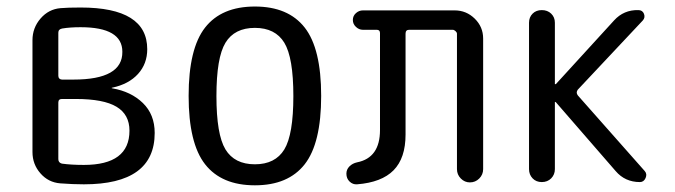

<svg xmlns="http://www.w3.org/2000/svg" viewBox="-20 -550 2040 580"><path d="M156.2 -240.2V-69.3Q156.2 -58.6 167 -55.7Q195.3 -51.8 233.4 -51.8Q371.1 -51.8 371.1 -155.3Q371.1 -204.1 332 -227.5Q293 -251 209 -251H167Q156.2 -251 156.2 -240.2ZM156.2 -451.2V-321.3Q156.2 -310.5 167 -309.6H202.1Q350.6 -309.6 349.6 -393.6Q349.6 -467.8 223.6 -467.8Q191.4 -467.8 168 -463.9Q156.2 -461.9 156.2 -451.2ZM162.1 3.9Q126 1 102.1 -26.4Q78.1 -53.7 78.1 -90.8V-428.7Q78.1 -465.8 102.5 -494.1Q127 -522.5 163.1 -525.4Q184.6 -527.3 223.6 -527.3Q424.8 -527.3 424.8 -401.4Q424.8 -357.4 397 -326.7Q369.1 -295.9 319.3 -285.2Q317.4 -285.2 317.4 -284.2Q317.4 -283.2 319.3 -283.2Q376 -273.4 411.6 -238.8Q447.3 -204.1 447.3 -148.4Q447.3 6.8 233.4 6.8Q200.2 6.8 162.1 3.9Z M838.9 -420.9Q811.5 -465.8 750 -465.8Q688.5 -465.8 661.1 -420.9Q633.8 -376 633.8 -259.8Q633.8 -143.6 661.1 -98.6Q688.5 -53.7 750 -53.7Q811.5 -53.7 838.9 -98.6Q866.2 -143.6 866.2 -259.8Q866.2 -376 838.9 -420.9ZM900.4 -53.7Q850.6 9.8 750 9.8Q649.4 9.8 599.6 -53.7Q549.8 -117.2 549.8 -260.3Q549.8 -403.3 599.6 -466.8Q649.4 -530.3 750 -530.3Q850.6 -530.3 900.4 -466.8Q950.2 -403.3 950.2 -260.3Q950.2 -117.2 900.4 -53.7Z M1058.6 6.8Q1045.9 7.8 1036.1 -1.5Q1026.4 -10.7 1026.4 -25.4Q1026.4 -38.1 1035.6 -47.4Q1044.9 -56.6 1058.6 -59.6Q1127.9 -73.2 1127.9 -157.2V-450.2Q1127.9 -460 1118.2 -460H1076.2Q1064.5 -460 1055.2 -468.8Q1045.9 -477.5 1045.9 -489.7Q1045.9 -502 1055.2 -510.3Q1064.5 -518.6 1076.2 -518.6H1353.5Q1388.7 -518.6 1414.1 -493.7Q1439.5 -468.8 1439.5 -433.6V-39.1Q1439.5 -22.5 1427.7 -10.7Q1416 1 1399.4 1Q1383.8 1 1372.1 -10.7Q1360.4 -22.5 1360.4 -39.1V-448.2Q1360.4 -452.1 1356 -456.1Q1351.6 -460 1347.7 -460H1215.8Q1205.1 -460 1205.1 -448.2V-143.6Q1205.1 -72.3 1168.9 -35.6Q1132.8 1 1058.6 6.8Z M1578.1 -39.1V-481.4Q1578.1 -498 1588.9 -508.8Q1599.6 -519.5 1616.7 -519.5Q1633.8 -519.5 1645 -508.8Q1656.2 -498 1656.2 -481.4V-295.9H1657.2H1659.2L1835 -488.3Q1864.3 -520.5 1908.2 -519.5Q1920.9 -519.5 1925.3 -508.3Q1929.7 -497.1 1921.9 -488.3L1725.6 -279.3Q1718.8 -270.5 1725.6 -261.7L1927.7 -33.2Q1935.5 -24.4 1930.2 -12.2Q1924.8 0 1913.1 0Q1868.2 0 1839.8 -33.2L1659.2 -241.2Q1658.2 -242.2 1657.2 -242.2Q1656.2 -242.2 1656.2 -241.2V-39.1Q1656.2 -22.5 1645 -11.2Q1633.8 0 1616.7 0Q1599.6 0 1588.9 -11.2Q1578.1 -22.5 1578.1 -39.1Z"/></svg>

Font: Rounded-X Mgen+ 1mn regular
Style: Regular
Weight: 400
Designer: [Source Han Sans]
Ryoko NISHIZUKA  (kana & ideographs); Paul D. Hunt (Latin, Greek & Cyrillic); Wenlong ZHANG  (bopomofo
Version: Version 1.059.20150602